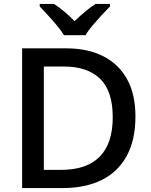

<svg xmlns="http://www.w3.org/2000/svg" viewBox="-20 -961 771 981"><path d="M672 -366Q672 -245 627 -163.5Q582 -82 499 -41Q416 0 298 0H93V-714H318Q428 -714 507 -674Q586 -634 629 -557Q672 -480 672 -366ZM556 -362Q556 -496 491.5 -558.5Q427 -621 308 -621H204V-93H290Q423 -93 489.5 -160.5Q556 -228 556 -362ZM307 -781Q293 -804 271 -830.5Q249 -857 225 -883Q201 -909 183 -928V-941H256Q282 -924 309 -901.5Q336 -879 361 -853Q388 -879 415 -901.5Q442 -924 468 -941H542V-928Q523 -909 499 -883Q475 -857 452.5 -830.5Q430 -804 417 -781Z"/></svg>

Font: Noto Sans Syriac Eastern Medium
Style: Regular
Weight: 500
Designer: Patrick Giasson and the Monotype Design Team
Foundry: Monotype Imaging Inc.
Version: Version 3.001